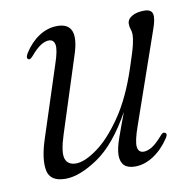

<svg xmlns="http://www.w3.org/2000/svg" viewBox="-58 -497 565 563"><g transform="rotate(-10 224.0 -215.0)"><path d="M403 -74.5Q412.5 -71.5 403.5 -58Q383 -27 356 -9.5Q329 8 301 8Q258.5 8 258.5 -33Q258.5 -52 269.5 -83.2Q280.5 -114.5 296 -155.5Q246.5 -66.5 191.2 -29.2Q136 8 94 8Q48 8 41.5 -26.5Q35 -61 54 -118.5L122 -327.5Q136 -368.5 133 -384.2Q130 -400 115.5 -400Q104.5 -400 91.5 -392Q78.5 -384 60.5 -363Q52 -353.5 48 -356Q39.5 -359 48 -374Q66.5 -403.5 92.2 -420.5Q118 -437.5 147 -437.5Q212 -437.5 183.5 -348L110.5 -121Q94 -70 100.8 -50.5Q107.5 -31 132 -31Q157.5 -31 195 -57.8Q232.5 -84.5 270.5 -139.8Q308.5 -195 336.5 -280.5Q352 -326.5 356.2 -345Q360.5 -363.5 360.5 -373.5Q360.5 -383.5 357.8 -390.5Q355 -397.5 355 -407Q355 -420.5 369 -429Q383 -437.5 406 -437.5Q427 -437.5 430.5 -423.5Q434 -409.5 422.5 -378L329 -109Q313 -64 315.5 -47.2Q318 -30.5 333.5 -30.5Q344.5 -30.5 358 -38.5Q371.5 -46.5 391.5 -69.5Q398.5 -77.5 403 -74.5Z"/></g></svg>

Font: Fraunces 144pt Soft Light
Style: Italic
Weight: 300
Italic angle: -16°
Version: Version 1.000;[b76b70a41]